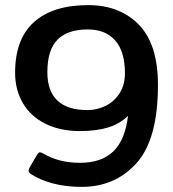

<svg xmlns="http://www.w3.org/2000/svg" viewBox="-20 -715 676 750"><path d="M101 -35Q92 -41 92 -49Q92 -55 97 -63L125 -111Q131 -120 136 -120Q140 -120 150 -115Q210 -79 292 -79Q377 -79 423 -124Q469 -169 480 -262Q446 -230 400.5 -216.5Q355 -203 293 -203Q215 -203 157.5 -231.5Q100 -260 69.5 -312Q39 -364 39 -431Q39 -563 113 -629Q187 -695 324 -695Q448 -695 522.5 -618.5Q597 -542 597 -383Q597 -171 513.5 -78Q430 15 299 15Q237 15 186.5 1.5Q136 -12 101 -35ZM468 -429Q468 -514 430 -557Q392 -600 323 -600Q244 -600 204.5 -560Q165 -520 165 -433Q165 -359 204.5 -322Q244 -285 321 -285Q359 -285 392.5 -301.5Q426 -318 447 -350.5Q468 -383 468 -429Z"/></svg>

Font: Mitr
Style: Regular
Weight: 400
Designer: Thanarat Vachiruckul
Foundry: Cadson Demak
Version: Version 1.002